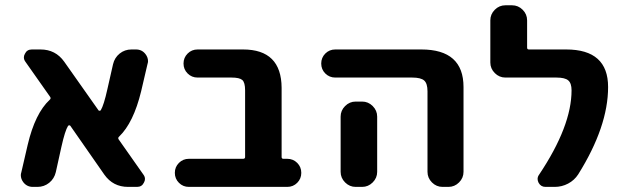

<svg xmlns="http://www.w3.org/2000/svg" viewBox="-20 -735 2377 734"><path d="M528.3 -67.4Q534.2 -59.6 534.2 -50.8Q534.2 -43.9 530.3 -37.1Q522.5 -20.5 503.9 -20.5H469.7Q412.1 -20.5 378.9 -67.4L249 -253.9Q248 -255.9 245.1 -255.9Q242.2 -255.9 240.2 -253.9Q228.5 -235.4 214.8 -173.8L193.4 -77.1Q187.5 -51.8 168 -36.1Q148.4 -20.5 123 -20.5H105.5Q83 -20.5 69.3 -38.1Q59.6 -50.8 59.6 -65.4Q59.6 -70.3 61.5 -76.2L85.9 -181.6Q114.3 -301.8 169.9 -353.5Q175.8 -358.4 171.9 -364.3L77.1 -499Q71.3 -506.8 71.3 -515.6Q71.3 -522.5 75.2 -529.3Q83 -545.9 101.6 -545.9H134.8Q192.4 -545.9 225.6 -499L356.4 -313.5Q357.4 -311.5 360.4 -311.5Q363.3 -311.5 365.2 -313.5Q377 -333 390.6 -394.5L412.1 -489.3Q418 -514.6 437.5 -530.3Q457 -545.9 482.4 -545.9H500Q522.5 -545.9 536.1 -528.3Q545.9 -515.6 545.9 -501Q545.9 -496.1 543.9 -490.2L519.5 -385.7Q490.2 -265.6 435.5 -212.9Q429.7 -208 433.6 -202.1Z M917 -389.6Q917 -419.9 906.2 -429.2Q895.5 -438.5 865.2 -438.5H735.4Q712.9 -438.5 697.3 -454.1Q681.6 -469.7 681.6 -492.2Q681.6 -514.6 697.3 -530.3Q712.9 -545.9 735.4 -545.9H909.2Q1055.7 -545.9 1056.6 -399.4V-134.8Q1056.6 -127.9 1063.5 -127.9H1078.1Q1100.6 -127.9 1116.2 -112.3Q1131.8 -96.7 1131.8 -74.2Q1131.8 -51.8 1116.2 -36.1Q1100.6 -20.5 1078.1 -20.5H702.1Q679.7 -20.5 664.1 -36.1Q648.4 -51.8 648.4 -74.2Q648.4 -96.7 664.1 -112.3Q679.7 -127.9 702.1 -127.9H909.2Q917 -127.9 917 -134.8Z M1261.7 -438.5Q1239.3 -438.5 1223.6 -454.1Q1208 -469.7 1208 -492.2Q1208 -514.6 1223.6 -530.3Q1239.3 -545.9 1261.7 -545.9H1590.8Q1752 -545.9 1752 -402.3V-78.1Q1752 -54.7 1734.9 -37.6Q1717.8 -20.5 1694.3 -20.5H1671.9Q1648.4 -20.5 1631.3 -37.6Q1614.3 -54.7 1614.3 -78.1V-385.7Q1614.3 -416 1601.6 -427.2Q1588.9 -438.5 1555.7 -438.5ZM1364.3 -346.7Q1387.7 -346.7 1404.8 -329.6Q1421.9 -312.5 1421.9 -289.1V-155.3V-78.1Q1421.9 -54.7 1404.8 -37.6Q1387.7 -20.5 1364.3 -20.5H1339.8Q1316.4 -20.5 1299.3 -37.6Q1282.2 -54.7 1282.2 -78.1V-155.3V-289.1Q1282.2 -312.5 1299.3 -329.6Q1316.4 -346.7 1339.8 -346.7Z M2065.4 -20.5Q2047.9 -20.5 2039.1 -36.1Q2035.2 -43.9 2035.2 -50.8Q2035.2 -59.6 2041 -67.4Q2165 -252.9 2165 -389.6Q2165 -417 2152.3 -427.7Q2139.6 -438.5 2107.4 -438.5H1912.1Q1888.7 -438.5 1871.6 -455.6Q1854.5 -472.7 1854.5 -496.1V-657.2Q1854.5 -680.7 1871.6 -697.8Q1888.7 -714.8 1912.1 -714.8H1937.5Q1960.9 -714.8 1978 -697.8Q1995.1 -680.7 1995.1 -657.2V-552.7Q1995.1 -545.9 2002 -545.9H2144.5Q2304.7 -545.9 2304.7 -402.3Q2304.7 -251 2190.4 -68.4Q2175.8 -45.9 2151.9 -33.2Q2127.9 -20.5 2100.6 -20.5Z"/></svg>

Font: Gen Jyuu Gothic P Bold
Style: Bold
Weight: 700
Designer: [Source Han Sans]
Ryoko NISHIZUKA  (kana & ideographs); Paul D. Hunt (Latin, Greek & Cyrillic); Wenlong ZHANG  (bopomofo
Version: Version 1.002.20150607